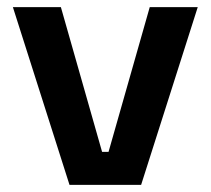

<svg xmlns="http://www.w3.org/2000/svg" viewBox="-20 -516 588 536"><path d="M374 0H174L16 -496H150L265 -92H283L398 -496H532Z"/></svg>

Font: Space Grotesk Variable Light
Style: Regular
Weight: 300
Designer: Florian Karsten
Foundry: Florian Karsten
Version: Version 2.000